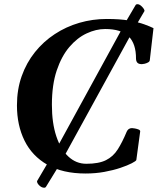

<svg xmlns="http://www.w3.org/2000/svg" viewBox="-20 -796 736 896"><path d="M379.4 13.7Q272.5 13.7 201.2 -27.1Q129.9 -67.9 94.5 -139.6Q59.1 -211.4 59.1 -304.2Q59.1 -378.4 81.3 -440.9Q103.5 -503.4 143.1 -552.7Q182.6 -602.1 235.4 -636.7Q288.1 -671.4 350.1 -689.5Q412.1 -707.5 478 -707.5Q540.5 -707.5 583.3 -700Q626 -692.4 653.3 -682.4Q680.7 -672.4 696.3 -664.6L679.2 -516.6Q679.2 -509.3 671.4 -504.9Q663.6 -500.5 654.8 -498.5Q646 -496.6 642.1 -496.6Q627.9 -496.6 621.6 -502.9Q615.2 -509.3 614.7 -521.5Q615.2 -591.8 580.3 -626.2Q545.4 -660.6 470.7 -660.6Q428.2 -660.6 384.3 -640.1Q340.3 -619.6 303.7 -576.7Q267.1 -533.7 244.6 -466.8Q222.2 -399.9 222.2 -307.1Q222.2 -222.2 242.7 -160.4Q263.2 -98.6 299.3 -65.2Q335.4 -31.7 382.8 -31.7Q440.9 -31.7 474.6 -48.6Q508.3 -65.4 529.5 -98.9Q550.8 -132.3 571.3 -181.6Q578.6 -198.2 596.2 -198.2Q600.6 -198.2 609.6 -196.5Q618.7 -194.8 626.5 -191.7Q634.3 -188.5 634.3 -183.1L616.2 -49.3Q614.7 -44.4 595 -34.2Q575.2 -23.9 542 -12.7Q508.8 -1.5 467.3 6.1Q425.8 13.7 379.4 13.7ZM654.3 -744.6 596.2 -645.5 584.5 -622.6 255.9 -23.4 244.1 -4.9 194.3 76.2Q191.9 80.1 186.5 80.1Q174.3 80.1 163.3 69.3Q152.3 58.6 152.8 49.3L203.6 -37.1L213.9 -48.3L542.5 -648.9L554.7 -673.3L612.3 -771.5Q614.7 -776.4 621.6 -776.4Q631.8 -776.4 643.3 -764.2Q654.8 -752 654.3 -744.6Z"/></svg>

Font: Gelasio SemiBold
Style: Italic
Weight: 600
Italic angle: -8.5°
Designer: Eben Sorkin
Foundry: Eben Sorkin
Version: Version 1.008